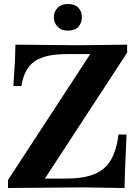

<svg xmlns="http://www.w3.org/2000/svg" viewBox="-20 -936 685 959"><path d="M602 3 393 0 20 3V-37L453 -700L522 -666H320Q263 -666 222 -657.5Q181 -649 153.5 -630Q126 -611 110 -580.5Q94 -550 87 -506H47L55 -638L57 -713L371 -710L615 -713V-673L197 -33L117 -44H309Q395 -44 449.5 -65.5Q504 -87 533 -135.5Q562 -184 572 -264H612L604 -72ZM318.7 -783Q286 -783 267.5 -802.7Q249 -822.3 249 -849.6Q249 -878 267.7 -897Q286.4 -916 318.8 -916Q355 -916 372 -897Q389 -878 389 -849.6Q389 -822.3 372 -802.7Q355.1 -783 318.7 -783Z"/></svg>

Font: Baskervville SC
Style: Regular
Weight: 400
Designer: Alexis Faudot, Rémi Forte, Morgane Pierson, Rafael Ribas, Tanguy Vanlaeys, Rosalie Wagner, Thomas Huot-Marchand
Foundry: ANRT
Version: Version 1.100